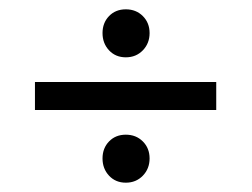

<svg xmlns="http://www.w3.org/2000/svg" viewBox="-20 -497 540 412"><path d="M55 -261V-321H444V-261ZM250 -105Q228 -105 214 -120Q200 -135 200 -157Q200 -179 214 -193.5Q228 -208 250 -208Q272 -208 286.5 -193.5Q301 -179 301 -157Q301 -135 286.5 -120Q272 -105 250 -105ZM250 -374Q228 -374 214 -389Q200 -404 200 -426Q200 -448 214 -462.5Q228 -477 250 -477Q272 -477 286.5 -462.5Q301 -448 301 -426Q301 -404 286.5 -389Q272 -374 250 -374Z"/></svg>

Font: DM Sans 16pt Light
Style: Regular
Weight: 300
Version: Version 4.004;gftools[0.9.30]